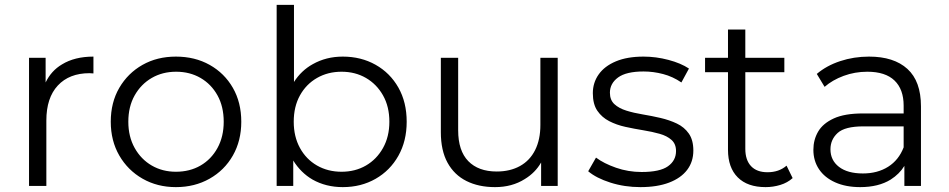

<svg xmlns="http://www.w3.org/2000/svg" viewBox="-20 -762 3889 787"><path d="M99 0V-525H167V-424Q190 -472 234 -498Q286 -530 363 -530V-461Q359 -461 355 -461.5Q351 -462 347 -462Q264 -462 217 -411.5Q170 -361 170 -268V0Z M701 -58Q758 -58 802 -83.5Q846 -109 871.5 -155.5Q897 -202 897 -263Q897 -325 871.5 -371Q846 -417 802 -442.5Q758 -468 702 -468Q646 -468 602 -442.5Q558 -417 532 -371Q506 -325 506 -263Q506 -202 532 -155.5Q558 -109 602 -83.5Q646 -58 701 -58ZM701 5Q625 5 564.5 -29.5Q504 -64 469 -124.5Q434 -185 434 -263Q434 -342 469 -402Q504 -462 564 -496Q624 -530 701 -530Q779 -530 839.5 -496Q900 -462 934.5 -402Q969 -342 969 -263Q969 -185 934.5 -124.5Q900 -64 839 -29.5Q778 5 701 5Z M1576 -263Q1576 -325 1550 -371Q1524 -417 1480 -442.5Q1436 -468 1380 -468Q1324 -468 1279.5 -442.5Q1235 -417 1209.5 -371Q1184 -325 1184 -263Q1184 -202 1209.5 -155.5Q1235 -109 1279.5 -83.5Q1324 -58 1380 -58Q1436 -58 1480 -83.5Q1524 -109 1550 -155.5Q1576 -202 1576 -263ZM1114 0V-742H1185V-426Q1215 -473 1262 -499Q1317 -530 1385 -530Q1460 -530 1519.5 -496.5Q1579 -463 1613 -403Q1647 -343 1647 -263Q1647 -184 1613 -123.5Q1579 -63 1519.5 -29Q1460 5 1385 5Q1316 5 1261 -26Q1213 -54 1182 -104V0Z M2009 5Q1942 5 1892 -20Q1842 -45 1814.5 -95Q1787 -145 1787 -220V-525H1858V-228Q1858 -144 1899.5 -101.5Q1941 -59 2016 -59Q2071 -59 2111.5 -81.5Q2152 -104 2173.5 -147Q2195 -190 2195 -250V-525H2266V0H2198V-96Q2174 -54 2131 -28Q2079 5 2009 5Z M2605 5Q2540 5 2482 -13.5Q2424 -32 2391 -60L2423 -116Q2455 -92 2505 -74.5Q2555 -57 2610 -57Q2685 -57 2718 -80.5Q2751 -104 2751 -143Q2751 -172 2732.5 -188.5Q2714 -205 2684 -213.5Q2654 -222 2617 -228Q2580 -234 2543.5 -242Q2507 -250 2477 -265.5Q2447 -281 2428.5 -308Q2410 -335 2410 -380Q2410 -423 2434 -457Q2458 -491 2504.5 -510.5Q2551 -530 2618 -530Q2669 -530 2720 -516.5Q2771 -503 2804 -481L2773 -424Q2738 -448 2698 -458.5Q2658 -469 2618 -469Q2547 -469 2513.5 -444.5Q2480 -420 2480 -382Q2480 -352 2498.5 -335Q2517 -318 2547.5 -308.5Q2578 -299 2614.5 -293Q2651 -287 2687.5 -278.5Q2724 -270 2754.5 -255.5Q2785 -241 2803.5 -214.5Q2822 -188 2822 -145Q2822 -99 2796.5 -65.5Q2771 -32 2722.5 -13.5Q2674 5 2605 5Z M2870 -466V-525H2964V-641H3035V-525H3195V-466H3035V-152Q3035 -106 3058.5 -81Q3082 -56 3126 -56Q3173 -56 3204 -83L3229 -32Q3208 -13 3178.5 -4Q3149 5 3118 5Q3044 5 3004 -35Q2964 -75 2964 -148V-466Z M3506 5Q3447 5 3403.5 -14.5Q3360 -34 3337 -68.5Q3314 -103 3314 -148Q3314 -189 3333.5 -222.5Q3353 -256 3397.5 -276.5Q3442 -297 3517 -297H3684V-329Q3684 -396 3646.5 -432Q3609 -468 3535 -468Q3484 -468 3438 -451Q3392 -434 3360 -406L3328 -459Q3368 -493 3424 -511.5Q3480 -530 3542 -530Q3644 -530 3699.5 -479.5Q3755 -429 3755 -326V0H3687V-82Q3667 -49 3631 -26Q3581 5 3506 5ZM3684 -244H3519Q3443 -244 3413.5 -217Q3384 -190 3384 -150Q3384 -105 3419 -78Q3454 -51 3517 -51Q3577 -51 3620.5 -78.5Q3664 -106 3684 -158Z"/></svg>

Font: Modern
Style: Small
Weight: 400
Designer: Julieta Ulanovsky
Foundry: Julieta Ulanovsky
Version: Version 8.000